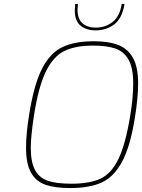

<svg xmlns="http://www.w3.org/2000/svg" viewBox="-20 -947 720 973"><path d="M112 -199Q112 -269 128 -368Q152 -518 192.5 -598Q233 -678 295.5 -708Q358 -738 457 -738Q531 -738 579.5 -719Q628 -700 654 -653.5Q680 -607 680 -524Q680 -453 664 -354Q641 -206 599 -128Q557 -50 495 -22Q433 6 336 6Q259 6 211 -10.5Q163 -27 137.5 -71.5Q112 -116 112 -199ZM640 -361Q655 -451 655 -525Q655 -603 631.5 -644.5Q608 -686 564.5 -701Q521 -716 452 -716Q362 -716 306 -688.5Q250 -661 212.5 -584.5Q175 -508 152 -361Q136 -255 136 -199Q136 -124 158 -84.5Q180 -45 223.5 -30.5Q267 -16 342 -16Q434 -16 489 -41.5Q544 -67 580 -141Q616 -215 640 -361ZM359 -894Q359 -903 361 -927H375Q373 -905 373 -897Q373 -851 398 -829Q423 -807 464 -807Q514 -807 550.5 -835.5Q587 -864 597 -927H611Q599 -853 558.5 -823Q518 -793 464 -793Q419 -793 389 -816.5Q359 -840 359 -894Z"/></svg>

Font: Exo Thin
Style: Italic
Weight: 250
Italic angle: -9°
Designer: Natanael Gama
Foundry: Natanael Gama
Version: Version 1.500; ttfautohint (v1.6)